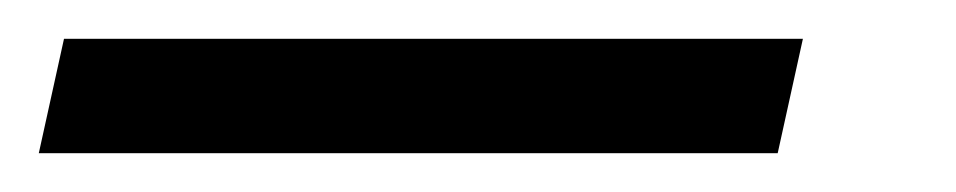

<svg xmlns="http://www.w3.org/2000/svg" viewBox="-100 63 493 99"><path d="M-67 83H314L301 142H-80Z"/></svg>

Font: Noto Serif CondExtraBold
Style: Italic
Weight: 800
Width: 3
Italic angle: -12°
Designer: Monotype Design Team
Foundry: Monotype Imaging Inc.
Version: Version 1.001